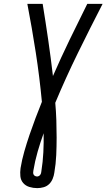

<svg xmlns="http://www.w3.org/2000/svg" viewBox="-20 -755 549 990"><path d="M172 215Q151 215 131.5 209Q112 203 99.5 188.5Q87 174 85 153.5Q83 133 86 112Q93 69 105.5 25.5Q118 -18 132.5 -60.5Q147 -103 163 -145.5Q179 -188 196 -230Q184 -358 164.5 -484Q145 -610 121 -735H200Q215 -643 228.5 -550Q242 -457 253 -363Q294 -457 339 -550Q384 -643 430 -735H509Q444 -609 381.5 -481.5Q319 -354 265 -225Q269 -180 270.5 -135.5Q272 -91 272 -46Q272 -1 270 44.5Q268 90 260 136Q258 151 251.5 167Q245 183 233 194.5Q221 206 204.5 210.5Q188 215 172 215ZM172 155Q176 155 180.5 152.5Q185 150 187.5 146.5Q190 143 191.5 138.5Q193 134 193 130Q201 80 203.5 30.5Q206 -19 205 -68Q188 -21 174 27.5Q160 76 152 125Q151 130 151 135.5Q151 141 153.5 145.5Q156 150 161 152.5Q166 155 172 155Z"/></svg>

Font: Iosevka SS18
Style: Italic
Weight: 400
Italic angle: -9°
Monospace: yes
Designer: Belleve Invis
Foundry: Belleve Invis
Version: Version 25.1.1; ttfautohint (v1.8.4)